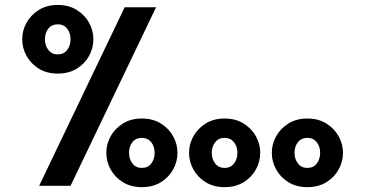

<svg xmlns="http://www.w3.org/2000/svg" viewBox="-20 -751 1475 776"><path d="M1366.2 -133.3Q1366.2 -97.7 1348.6 -65.9Q1331.1 -34.2 1298.8 -14.4Q1266.6 5.4 1222.2 5.4Q1178.2 5.4 1146 -14.4Q1113.8 -34.2 1096.2 -65.9Q1078.6 -97.7 1078.6 -133.3Q1078.6 -168.9 1096.2 -200.4Q1113.8 -231.9 1146 -252Q1178.2 -272 1222.2 -272Q1266.6 -272 1298.8 -252Q1331.1 -231.9 1348.6 -200.4Q1366.2 -168.9 1366.2 -133.3ZM1273.9 -133.3Q1273.9 -159.2 1260 -176.5Q1246.1 -193.8 1222.2 -193.8Q1198.2 -193.8 1184.3 -176.5Q1170.4 -159.2 1170.4 -133.3Q1170.4 -107.9 1184.3 -90.1Q1198.2 -72.3 1222.2 -72.3Q1246.6 -72.3 1260.3 -90.1Q1273.9 -107.9 1273.9 -133.3ZM1031.7 -133.3Q1031.7 -97.7 1014.2 -65.9Q996.6 -34.2 964.4 -14.4Q932.1 5.4 887.7 5.4Q843.8 5.4 811.5 -14.4Q779.3 -34.2 761.7 -65.9Q744.1 -97.7 744.1 -133.3Q744.1 -168.9 761.7 -200.4Q779.3 -231.9 811.5 -252Q843.8 -272 887.7 -272Q932.1 -272 964.4 -252Q996.6 -231.9 1014.2 -200.4Q1031.7 -168.9 1031.7 -133.3ZM939.5 -133.3Q939.5 -159.2 925.5 -176.5Q911.6 -193.8 887.7 -193.8Q863.8 -193.8 849.9 -176.5Q835.9 -159.2 835.9 -133.3Q835.9 -107.9 849.9 -90.1Q863.8 -72.3 887.7 -72.3Q912.1 -72.3 925.8 -90.1Q939.5 -107.9 939.5 -133.3ZM697.3 -133.3Q697.3 -97.7 679.7 -65.9Q662.1 -34.2 629.9 -14.4Q597.7 5.4 553.2 5.4Q509.3 5.4 477.1 -14.4Q444.8 -34.2 427.2 -65.9Q409.7 -97.7 409.7 -133.3Q409.7 -168.9 427.2 -200.4Q444.8 -231.9 477.1 -252Q509.3 -272 553.2 -272Q597.7 -272 629.9 -252Q662.1 -231.9 679.7 -200.4Q697.3 -168.9 697.3 -133.3ZM605 -133.3Q605 -159.2 591.1 -176.5Q577.1 -193.8 553.2 -193.8Q529.3 -193.8 515.4 -176.5Q501.5 -159.2 501.5 -133.3Q501.5 -107.9 515.4 -90.1Q529.3 -72.3 553.2 -72.3Q577.6 -72.3 591.3 -90.1Q605 -107.9 605 -133.3ZM357.4 -592.3Q357.4 -556.6 339.8 -524.9Q322.3 -493.2 290 -473.4Q257.8 -453.6 213.4 -453.6Q169.4 -453.6 137.2 -473.4Q105 -493.2 87.4 -524.9Q69.8 -556.6 69.8 -592.3Q69.8 -627.9 87.4 -659.4Q105 -690.9 137.2 -710.9Q169.4 -731 213.4 -731Q257.8 -731 290 -710.9Q322.3 -690.9 339.8 -659.4Q357.4 -627.9 357.4 -592.3ZM265.1 -592.3Q265.1 -618.2 251.2 -635.5Q237.3 -652.8 213.4 -652.8Q189.5 -652.8 175.5 -635.5Q161.6 -618.2 161.6 -592.3Q161.6 -566.9 175.5 -549.1Q189.5 -531.2 213.4 -531.2Q237.8 -531.2 251.5 -549.1Q265.1 -566.9 265.1 -592.3ZM483.9 -721.7H610.8L265.1 0H138.2Z"/></svg>

Font: Estedad-FD ExtraBold
Style: Regular
Weight: 800
Designer: Amin Abedi
Version: Version 7.3